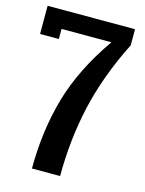

<svg xmlns="http://www.w3.org/2000/svg" viewBox="-106 -745 613 810"><g transform="rotate(15 201.0 -340.0)"><path d="M0 -557.1V-680.2H381.8V-609.9Q303.2 -453.1 270 -305.9Q236.8 -158.7 236.8 0H113.8Q113.8 -163.1 154.8 -307.6Q195.8 -452.1 299.8 -601.1H82V-557.1Z"/></g></svg>

Font: Margherita Black
Style: Regular
Weight: 900
Designer: James Puckett
Foundry: Dunwich Type Founders
Version: Version 1.008;hotconv 1.0.109;makeotfexe 2.5.65596